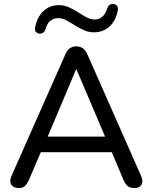

<svg xmlns="http://www.w3.org/2000/svg" viewBox="-20 -947 774 974"><path d="M182 -776Q170 -777 162.5 -785Q155 -793 158 -807Q168 -861 200.5 -891Q233 -921 279 -921Q306 -921 330 -910Q354 -899 376.5 -884.5Q399 -870 419.5 -859Q440 -848 460 -848Q484 -848 500.5 -863.5Q517 -879 524 -905Q533 -928 553 -927Q566 -926 573 -918Q580 -910 578 -896Q568 -842 535.5 -812.5Q503 -783 457 -783Q430 -783 405.5 -794Q381 -805 359 -819Q337 -833 316.5 -844Q296 -855 276 -855Q225 -855 211 -798Q202 -776 182 -776ZM76 7Q48 7 37 -11Q26 -29 39 -56L311 -670Q321 -693 335 -702.5Q349 -712 367 -712Q385 -712 399.5 -702.5Q414 -693 424 -670L695 -56Q708 -28 698 -10.5Q688 7 662 7Q640 7 627.5 -3.5Q615 -14 606 -35L547 -175H187L127 -35Q117 -13 106 -3Q95 7 76 7ZM366 -595 222 -254H513L368 -595Z"/></svg>

Font: Chiron GoRound TC
Style: Regular
Weight: 400
Designer: Ryoko NISHIZUKA 西塚涼子 (kana, bopomofo & ideographs); Paul D. Hunt (Latin, Greek & Cyrillic); Sandoll Communications 산돌커뮤니
Foundry: Adobe
Version: Version 1.000;hotconv 1.1.1;makeotfexe 2.6.0